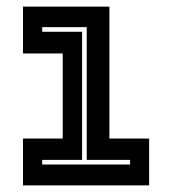

<svg xmlns="http://www.w3.org/2000/svg" viewBox="-20 -560 520 580"><path d="M49.5 0V-141.5H169.5V-398.5H49.5V-540H310.5V-141.5H430.5V0ZM107.5 -63H373V-77H242V-478H107.5V-464H228V-77H107.5Z"/></svg>

Font: Tourney Condensed Regular
Style: Bold
Weight: 700
Width: 3
Designer: Tyler Finck
Foundry: Etcetera Type Co
Version: Version 1.010; ttfautohint (v1.8.3)